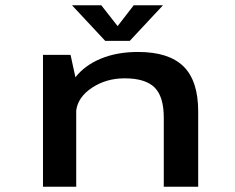

<svg xmlns="http://www.w3.org/2000/svg" viewBox="-20 -708 890 728"><path d="M598 -688 472 -553H379L253 -688H364L426 -609L487 -688ZM143 0V-500H247.5L266 -415Q301.5 -460.5 362.8 -485.8Q424 -511 503.5 -511Q620 -511 675.8 -456.2Q731.5 -401.5 731.5 -285V0H601V-262Q601 -342 566 -376.5Q531 -411 452.5 -411Q383 -411 329.2 -375.5Q275.5 -340 269 -289V0Z"/></svg>

Font: League Mono Wide Medium
Style: Regular
Weight: 500
Width: 8
Designer: Tyler Finck
Foundry: The League of Moveable Type / Tyler Finck
Version: Version 2.210